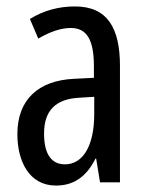

<svg xmlns="http://www.w3.org/2000/svg" viewBox="-20 -567 456 597"><path d="M213 -547C162 -547 115 -534 73 -508L99 -447C137 -469 170 -480 200 -480C251 -480 272 -442 272 -360V-325L211 -322C98 -317 34 -256 34 -150C34 -65 71 10 154 10C210 10 249 -18 277 -74H279L291 0H353V-362C353 -480 314 -547 213 -547ZM225 -263 273 -266V-212C273 -114 238 -56 182 -56C141 -56 117 -86 117 -152C117 -222 152 -259 225 -263Z"/></svg>

Font: Noto Sans Lao Looped ExtraCondensed
Style: Regular
Weight: 400
Width: 2
Designer: Mark Frömberg, Ben Mitchell
Foundry: The Fontpad Ltd
Version: Version 1.003